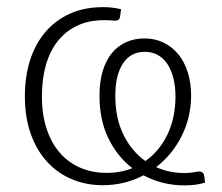

<svg xmlns="http://www.w3.org/2000/svg" viewBox="-20 -526 638 552"><path d="M569.5 -1Q557 3 542 5Q527 7 511 7Q446.5 7 392.5 -22Q366.5 -8 337 -0.8Q307.5 6.5 275.5 6.5Q227.5 6.5 186.5 -10.8Q145.5 -28 115.5 -60.8Q85.5 -93.5 68.5 -141Q51.5 -188.5 51.5 -249Q51.5 -306 66.5 -353Q81.5 -400 110.5 -434Q139.5 -468 181.2 -486.8Q223 -505.5 277 -505.5Q289.5 -505.5 301.5 -504.2Q313.5 -503 328 -499.5L325.5 -480Q324.5 -471.5 320.5 -469Q316.5 -466.5 309.5 -466.5Q296 -468 279.5 -468Q236.5 -468 203.2 -452.8Q170 -437.5 147 -409Q124 -380.5 112.2 -340Q100.5 -299.5 100.5 -249Q100.5 -196.5 114 -155.8Q127.5 -115 152 -86.8Q176.5 -58.5 210.8 -43.8Q245 -29 286.5 -29Q326.5 -29 360.5 -42.5Q317.5 -75.5 291.8 -128Q266 -180.5 266 -251Q266 -290 275 -320.8Q284 -351.5 301 -372.5Q318 -393.5 342 -404.5Q366 -415.5 395.5 -415.5Q425.5 -415.5 450.2 -403.5Q475 -391.5 492.8 -369.8Q510.5 -348 520 -317.5Q529.5 -287 529.5 -250.5Q529 -188 502.2 -134.8Q475.5 -81.5 429 -45.5Q467 -28.5 510 -28.5Q522.5 -28.5 532.2 -30Q542 -31.5 550.5 -33Q559 -33 562.8 -29.5Q566.5 -26 567.5 -18ZM311.5 -250Q311.5 -186 335 -138.5Q358.5 -91 398 -63Q439 -92 461.8 -140.2Q484.5 -188.5 484.5 -248Q484.5 -277.5 478.5 -301.2Q472.5 -325 461.2 -342Q450 -359 433.5 -368Q417 -377 396.5 -377Q355.5 -377 333.5 -343.5Q311.5 -310 311.5 -250Z"/></svg>

Font: Lato Light
Style: Regular
Weight: 300
Designer: Lukasz Dziedzic
Foundry: tyPoland Lukasz Dziedzic
Version: Version 2.007; 2014-02-27